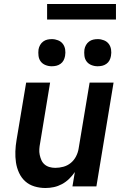

<svg xmlns="http://www.w3.org/2000/svg" viewBox="-20 -934 640 962"><path d="M208 8Q179 8 152.5 0Q126 -8 106.5 -25.5Q87 -43 75.5 -68Q64 -93 60 -120Q56 -147 57 -175.5Q58 -204 63 -233L111 -520H231L181 -217Q178 -202 177 -187Q176 -172 179 -158Q182 -144 187.5 -131.5Q193 -119 203.5 -110Q214 -101 228 -97Q242 -93 257 -93Q277 -93 297.5 -98.5Q318 -104 334.5 -117.5Q351 -131 361 -150.5Q371 -170 374 -190L429 -520H549L463 0H343L355 -72Q342 -53 326 -37.5Q310 -22 290.5 -11.5Q271 -1 250 3.5Q229 8 208 8ZM469 -602Q453 -602 438 -608Q423 -614 414 -626Q405 -638 403 -654Q401 -670 403 -686Q405 -698 411 -708.5Q417 -719 426.5 -726Q436 -733 447 -735.5Q458 -738 470 -738Q486 -738 501 -732Q516 -726 525 -714Q534 -702 536.5 -686Q539 -670 536 -654Q534 -642 528.5 -631.5Q523 -621 513 -614Q503 -607 492 -604.5Q481 -602 469 -602ZM239 -602Q223 -602 208 -608Q193 -614 184 -626Q175 -638 173 -654Q171 -670 173 -686Q175 -698 181 -708.5Q187 -719 196.5 -726Q206 -733 217 -735.5Q228 -738 240 -738Q256 -738 271 -732Q286 -726 295 -714Q304 -702 306.5 -686Q309 -670 306 -654Q304 -642 298.5 -631.5Q293 -621 283 -614Q273 -607 262 -604.5Q251 -602 239 -602ZM216 -836V-914H561V-836Z"/></svg>

Font: Iosevka Aile Oblique
Style: Bold
Weight: 700
Italic angle: -9°
Designer: Belleve Invis
Foundry: Belleve Invis
Version: Version 31.1.0; ttfautohint (v1.8.4)